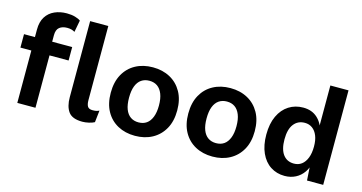

<svg xmlns="http://www.w3.org/2000/svg" viewBox="-78 -1064 2653 1409"><g transform="rotate(15 1249.0 -359.5)"><path d="M285 -729Q321 -729 348.5 -721Q376 -713 390 -702L373 -612Q362 -619 348 -623Q334 -627 315 -627Q279 -627 256.5 -609.5Q234 -592 234 -549V-480L241 -453V0H103V-558Q103 -616 127 -654Q151 -692 192.5 -710.5Q234 -729 285 -729ZM386 -500V-398H20V-500Z M602 -718V-155Q602 -123 612 -107Q622 -91 650 -91Q665 -91 675.5 -93Q686 -95 700 -101L690 -11Q674 -2 648 4Q622 10 599 10Q522 10 493 -30Q464 -70 464 -140V-718Z M998 -510Q1072 -510 1129 -479Q1186 -448 1218.5 -390Q1251 -332 1251 -250Q1251 -168 1218.5 -110Q1186 -52 1129 -21Q1072 10 998 10Q924 10 867 -21Q810 -52 778 -110Q746 -168 746 -250Q746 -332 778 -390Q810 -448 867 -479Q924 -510 998 -510ZM998 -408Q963 -408 937.5 -390.5Q912 -373 898.5 -338Q885 -303 885 -250Q885 -197 898.5 -162Q912 -127 937.5 -109.5Q963 -92 998 -92Q1034 -92 1059 -109.5Q1084 -127 1098 -162.5Q1112 -198 1112 -250Q1112 -303 1098 -338Q1084 -373 1059 -390.5Q1034 -408 998 -408Z M1587 -510Q1661 -510 1718 -479Q1775 -448 1807.5 -390Q1840 -332 1840 -250Q1840 -168 1807.5 -110Q1775 -52 1718 -21Q1661 10 1587 10Q1513 10 1456 -21Q1399 -52 1367 -110Q1335 -168 1335 -250Q1335 -332 1367 -390Q1399 -448 1456 -479Q1513 -510 1587 -510ZM1587 -408Q1552 -408 1526.5 -390.5Q1501 -373 1487.5 -338Q1474 -303 1474 -250Q1474 -197 1487.5 -162Q1501 -127 1526.5 -109.5Q1552 -92 1587 -92Q1623 -92 1648 -109.5Q1673 -127 1687 -162.5Q1701 -198 1701 -250Q1701 -303 1687 -338Q1673 -373 1648 -390.5Q1623 -408 1587 -408Z M2135 10Q2075 10 2028 -20.5Q1981 -51 1954.5 -109.5Q1928 -168 1928 -249Q1928 -332 1955.5 -390.5Q1983 -449 2031 -479.5Q2079 -510 2140 -510Q2206 -510 2248 -471.5Q2290 -433 2303 -371L2289 -355V-718H2427V0H2304L2294 -156L2311 -147Q2304 -99 2279.5 -63.5Q2255 -28 2218 -9Q2181 10 2135 10ZM2178 -95Q2212 -95 2236.5 -113.5Q2261 -132 2275 -167.5Q2289 -203 2289 -254Q2289 -302 2275.5 -335.5Q2262 -369 2237.5 -387Q2213 -405 2180 -405Q2127 -405 2096.5 -365.5Q2066 -326 2066 -250Q2066 -174 2095.5 -134.5Q2125 -95 2178 -95Z"/></g></svg>

Font: Kantumruy Pro SemiBold
Style: Regular
Weight: 600
Version: Version 1.002